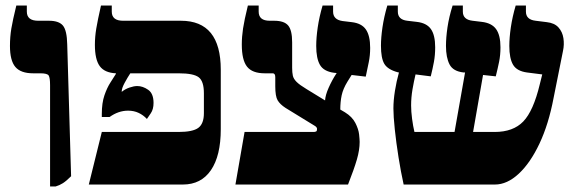

<svg xmlns="http://www.w3.org/2000/svg" viewBox="-20 -667 2076 694"><path d="M161 7V-359Q161 -386 156 -394Q151 -402 126 -402H100Q55 -402 35.5 -425Q16 -448 16 -501Q16 -534 21 -564Q26 -594 39 -647H77V-625Q77 -592 118 -592H157Q193 -592 207.5 -574.5Q222 -557 223 -506L237 -30Q220 -13 207.5 -5Q195 3 181 7Z M301 0 348 -190H625Q677 -190 697 -205Q717 -220 717 -258V-330Q717 -373 698.5 -387.5Q680 -402 626 -402H451Q441 -387 430.5 -367.5Q420 -348 420 -337V-335Q432 -345 448 -350.5Q464 -356 476 -356Q496 -356 515.5 -342.5Q535 -329 535 -295Q535 -272 525 -257.5Q515 -243 511 -237Q498 -251 481 -259Q464 -267 443 -267Q408 -267 376 -244H348V-255Q348 -295 357.5 -322.5Q367 -350 379 -368.5Q391 -387 399 -400V-402Q358 -404 340.5 -428Q323 -452 323 -505Q323 -534 328 -564Q333 -594 345 -647H384V-625Q384 -592 425 -592H634Q778 -592 778 -415V-200Q778 -104 742.5 -52Q707 0 641 0Z M831 0 864 -190H1114Q1119 -190 1123 -192Q1126 -194 1126 -201Q1126 -203 1124.5 -206Q1123 -209 1118 -212L1012 -277Q992 -290 983.5 -304.5Q975 -319 975 -355V-388Q975 -402 966 -402H937Q892 -402 873 -426Q854 -450 854 -506Q854 -534 858.5 -564Q863 -594 876 -647H915V-625Q915 -592 955 -592H971Q1007 -592 1021.5 -575Q1036 -558 1036 -514V-422Q1036 -405 1038.5 -393.5Q1041 -382 1052 -371Q1063 -360 1088 -345L1155 -304Q1156 -323 1168 -350Q1180 -377 1195 -400L1197 -403L1187 -404Q1150 -409 1136.5 -432.5Q1123 -456 1123 -501Q1123 -531 1128.5 -568.5Q1134 -606 1146 -647H1184V-625Q1184 -596 1218 -591L1251 -587Q1287 -583 1302.5 -560.5Q1318 -538 1318 -494Q1318 -467 1313 -442.5Q1308 -418 1302 -390L1251 -396L1236 -372Q1220 -346 1215 -322.5Q1210 -299 1210 -271L1227 -261Q1253 -245 1264.5 -222.5Q1276 -200 1278 -181Q1280 -162 1280 -154Q1280 -125 1270 -90.5Q1260 -56 1238 0Z M1439 0Q1429 -45 1420.5 -98.5Q1412 -152 1407 -199.5Q1402 -247 1402 -275Q1402 -304 1407.5 -338.5Q1413 -373 1422 -405L1417 -406Q1381 -416 1369 -436.5Q1357 -457 1357 -502Q1357 -531 1362.5 -568.5Q1368 -606 1380 -647H1418V-625Q1418 -596 1452 -592L1486 -588Q1522 -584 1537.5 -562Q1553 -540 1553 -496Q1553 -468 1548.5 -443.5Q1544 -419 1537 -391L1482 -398Q1476 -373 1471 -344Q1466 -315 1466 -286Q1466 -264 1469.5 -237.5Q1473 -211 1478 -190H1623L1661 -405H1656Q1618 -409 1605 -434Q1592 -459 1592 -501Q1592 -531 1597.5 -568.5Q1603 -606 1616 -647H1653V-625Q1653 -596 1688 -592L1721 -588Q1757 -584 1773 -562Q1789 -540 1789 -496Q1789 -468 1784 -443.5Q1779 -419 1772 -391L1726 -396L1690 -190H1768Q1835 -190 1871.5 -228Q1908 -266 1931 -362L1940 -398L1885 -405Q1848 -410 1834.5 -433Q1821 -456 1821 -501Q1821 -531 1826.5 -568.5Q1832 -606 1844 -647H1881V-625Q1881 -596 1916 -592L1956 -587Q1984 -584 1998.5 -568Q2013 -552 2016.5 -529Q2020 -506 2015 -483L1981 -313Q1963 -218 1930 -148Q1897 -78 1855 -39Q1813 0 1769 0Z"/></svg>

Font: Noto Serif Hebrew SemiCondensed Black
Style: Regular
Weight: 900
Width: 4
Designer: Monotype Design Team
Foundry: Monotype Imaging Inc.
Version: Version 2.004; ttfautohint (v1.8.4.7-5d5b)